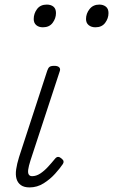

<svg xmlns="http://www.w3.org/2000/svg" viewBox="-20 -802 493 837"><path d="M109 15Q85 15 71 5Q57 -5 52 -22.5Q47 -40 50.5 -64Q54 -88 63 -117L186 -494Q190 -506 196 -510.5Q202 -515 217 -515Q231 -515 237.5 -509Q244 -503 241 -493L113 -103Q105 -78 103 -63Q101 -48 105.5 -41Q110 -34 120 -34Q138 -34 155.5 -45.5Q173 -57 189.5 -75Q206 -93 219 -109Q226 -118 233 -118Q240 -118 247 -112Q256 -105 257 -99Q258 -93 254 -87Q242 -69 220.5 -45Q199 -21 170.5 -3Q142 15 109 15ZM167 -683Q149 -683 138 -692.5Q127 -702 127 -719Q127 -743 141.5 -762.5Q156 -782 184 -782Q202 -782 213 -773Q224 -764 224 -745Q224 -722 209.5 -702.5Q195 -683 167 -683ZM396 -683Q378 -683 366.5 -692.5Q355 -702 355 -719Q355 -743 370.5 -762.5Q386 -782 413 -782Q430 -782 441.5 -773Q453 -764 453 -745Q453 -722 438.5 -702.5Q424 -683 396 -683Z"/></svg>

Font: Playwrite US Trad ExtraLight
Style: Regular
Weight: 250
Designer: Veronika Burian, José Scaglione
Foundry: TypeTogether
Version: Version 1.003